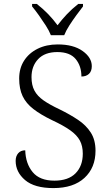

<svg xmlns="http://www.w3.org/2000/svg" viewBox="-20 -951 559 981"><path d="M253 10Q156 10 108 -31Q60 -72 60 -129Q60 -153 73 -168Q86 -183 109 -183Q111 -115 147 -71.5Q183 -28 258 -28Q329 -28 366 -65.5Q403 -103 403 -166Q403 -205 388 -233Q373 -261 338.5 -285.5Q304 -310 246 -337Q188 -365 150.5 -394Q113 -423 95.5 -460Q78 -497 78 -550Q78 -602 103 -641Q128 -680 172.5 -702Q217 -724 275 -724Q355 -724 402 -690.5Q449 -657 449 -613Q449 -587 434.5 -573.5Q420 -560 396 -560Q396 -614 366.5 -649.5Q337 -685 273 -685Q209 -685 175 -649Q141 -613 141 -557Q141 -516 156 -488Q171 -460 202.5 -438Q234 -416 285 -392Q338 -366 379 -338.5Q420 -311 444 -273.5Q468 -236 468 -181Q468 -94 411.5 -42Q355 10 253 10ZM240 -771Q231 -794 214 -820.5Q197 -847 178.5 -873Q160 -899 144 -918V-931H168Q201 -905 226.5 -878.5Q252 -852 274 -822Q297 -852 322 -878.5Q347 -905 380 -931H404V-918Q389 -899 370 -873Q351 -847 334 -820.5Q317 -794 308 -771Z"/></svg>

Font: Noto Serif Tamil Light
Style: Regular
Weight: 300
Designer: Indian Type Foundry, Tom Grace, and the Monotype Design Team
Foundry: Monotype Imaging Inc.
Version: Version 2.004; ttfautohint (v1.8.4.7-5d5b)